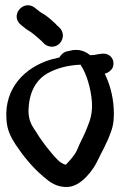

<svg xmlns="http://www.w3.org/2000/svg" viewBox="-20 -665 473 748"><path d="M40 -103C70 -58 106 -13 149 23C172 43 201 67 247 63C299 59 345 -7 358 -35C376 -73 397 -107 412 -151C423 -178 425 -210 423 -244C420 -292 408 -337 388 -378C402 -381 414 -391 419 -402C431 -434 406 -462 372 -455L363 -454L348 -451C343 -451 337 -450 331 -450C313 -465 286 -477 251 -467L242 -465H241C225 -461 217 -450 211 -441C202 -439 189 -436 178 -433C78 -403 -3 -323 5 -202C7 -159 22 -131 40 -103ZM170 -382C202 -399 244 -411 294 -413C295 -412 295 -410 296 -409C317 -377 334 -322 338 -269C341 -225 332 -198 318 -164C308 -137 292 -111 279 -78C274 -68 264 -53 250 -38C244 -32 240 -26 236 -23C235 -23 231 -25 228 -26C225 -27 217 -31 207 -40C174 -73 140 -118 115 -160H114V-161C100 -182 93 -198 91 -228C91 -307 122 -357 170 -382ZM89 -547H90L91 -546C108 -536 120 -524 140 -507L153 -494C158 -489 170 -483 182 -483C208 -483 225 -505 225 -527C225 -538 220 -550 211 -558L199 -569V-570C183 -584 174 -594 155 -607L137 -618L114 -636C70 -668 16 -603 63 -567C70 -562 78 -554 89 -547Z"/></svg>

Font: Stray Cat
Style: Blk
Weight: 900
Version: Version 1.0